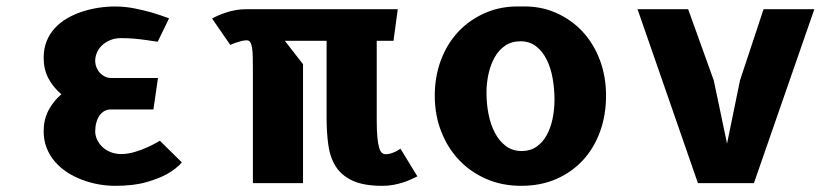

<svg xmlns="http://www.w3.org/2000/svg" viewBox="-20 -579 2640 607"><path d="M479.5 -332.5 465 -233H330.5Q319 -233 309.8 -227.8Q300.5 -222.5 294.2 -213.2Q288 -204 284.5 -191.2Q281 -178.5 281 -164Q281 -150 287.2 -137Q293.5 -124 304.2 -114Q315 -104 330 -98Q345 -92 363 -92Q384 -92 405.8 -98.5Q427.5 -105 445 -113Q465.5 -122 485.5 -134L555 -65.5Q537 -45 507.5 -28.5Q482.5 -14.5 442.2 -3Q402 8.5 344 8.5Q318.5 8.5 291.8 3.8Q265 -1 239.8 -10.5Q214.5 -20 192.5 -34.2Q170.5 -48.5 153.8 -67.8Q137 -87 127.5 -111.2Q118 -135.5 118 -164.5Q118 -200.5 133 -229.5Q148 -258.5 174 -281Q147.5 -303.5 132.8 -331.8Q118 -360 118 -396Q118 -425.5 127.5 -449Q137 -472.5 153.8 -490.5Q170.5 -508.5 192.5 -521.2Q214.5 -534 239.8 -542.2Q265 -550.5 291.8 -554.5Q318.5 -558.5 344 -558.5Q374.5 -558.5 404.8 -552.5Q435 -546.5 459.5 -539.5Q488 -531 514.5 -521L478.5 -447Q460.5 -450 441 -452.5Q424.5 -455 404 -456.8Q383.5 -458.5 363 -458.5Q343.5 -458.5 328.2 -452Q313 -445.5 302.5 -435.5Q292 -425.5 286.5 -412.8Q281 -400 281 -387.5Q281 -376 285 -366Q289 -356 296 -348.5Q303 -341 311.8 -336.8Q320.5 -332.5 330.5 -332.5Z M1171 -450V-200Q1171 -167 1173 -145.8Q1175 -124.5 1178.5 -112.5Q1182 -100.5 1187.2 -96Q1192.5 -91.5 1199.5 -91.5Q1208 -91.5 1216 -94Q1224 -96.5 1231 -100Q1239 -104 1246 -109L1299.5 -21.5Q1291.5 -17.5 1280.2 -12.2Q1269 -7 1255.2 -2.5Q1241.5 2 1225 5.2Q1208.5 8.5 1189.5 8.5Q1129.5 8.5 1094.2 -8Q1059 -24.5 1041 -53.5Q1023 -82.5 1017.8 -121.8Q1012.5 -161 1012.5 -206.5V-450H880.5L938 -376V0H779.5V-349Q779.5 -376 779.2 -395.2Q779 -414.5 777 -427Q775 -439.5 771.2 -445.5Q767.5 -451.5 760.5 -451.5Q751.5 -451.5 742.2 -449Q733 -446.5 725.5 -444Q716.5 -441 708 -437L650.5 -520.5Q658.5 -525 669.8 -530Q681 -535 694.8 -539.5Q708.5 -544 725 -547Q741.5 -550 760 -550H1237.5L1224 -450Z M1627.5 8.5Q1567.5 8.5 1517.5 -13.2Q1467.5 -35 1431.2 -73.2Q1395 -111.5 1374.8 -163.5Q1354.5 -215.5 1354.5 -276.5Q1354.5 -337 1374 -389Q1393.5 -441 1429.2 -479Q1465 -517 1515.5 -538.8Q1566 -560.5 1627.5 -558.5Q1687.5 -560.5 1737 -538.8Q1786.5 -517 1821.8 -479Q1857 -441 1876.5 -389Q1896 -337 1896 -276.5Q1896 -215.5 1877.2 -163.5Q1858.5 -111.5 1823.5 -73.2Q1788.5 -35 1739 -13.2Q1689.5 8.5 1627.5 8.5ZM1733 -264Q1733 -298 1727.2 -331Q1721.5 -364 1708.5 -390.2Q1695.5 -416.5 1675 -432.5Q1654.5 -448.5 1625.5 -448.5Q1597.5 -448.5 1577.2 -434.8Q1557 -421 1544 -398Q1531 -375 1524.5 -345.8Q1518 -316.5 1518 -285.5Q1518 -251 1524.5 -218Q1531 -185 1544.5 -159.2Q1558 -133.5 1579 -117.5Q1600 -101.5 1629.5 -101.5Q1656.5 -101.5 1676.2 -115.2Q1696 -129 1708.5 -152Q1721 -175 1727 -204Q1733 -233 1733 -264Z M2236.5 -325 2278.5 -125 2319.5 -325 2394 -550H2554.5L2363.5 0H2186.5L1995.5 -550H2155.5Z"/></svg>

Font: B612 Mono
Style: Bold
Weight: 700
Version: Version 1.005